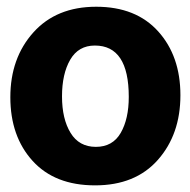

<svg xmlns="http://www.w3.org/2000/svg" viewBox="-20 -979 564 570"><path d="M76.7 -501.5Q10.7 -574.2 10.7 -690.4Q10.7 -806.6 79.1 -882.8Q147.5 -959 265.6 -959Q383.8 -959 449.7 -885.7Q515.6 -812.5 515.6 -696.3Q515.6 -580.1 448.7 -504.4Q381.8 -428.7 262.2 -428.7Q142.6 -428.7 76.7 -501.5ZM362.3 -691.4Q362.3 -843.8 261.7 -843.8Q212.9 -843.8 188.5 -801.8Q164.1 -759.8 164.1 -692.9Q164.1 -626 189.5 -584.5Q214.8 -543 264.6 -543Q314.5 -543 338.4 -584.5Q362.3 -626 362.3 -691.4Z"/></svg>

Font: GenEi M Gothic v2 Heavy
Style: Regular
Weight: 800
Version: Version 2.0